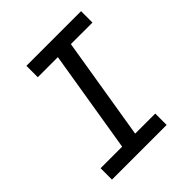

<svg xmlns="http://www.w3.org/2000/svg" viewBox="-200 -868 1001 1001"><g transform="rotate(-45 300.0 -367.5)"><path d="M454 0H51V-84H210L303 -651H155V-735H558V-651H399L306 -84H454Z"/></g></svg>

Font: Iosevka Medium Extended
Style: Italic
Weight: 500
Width: 7
Italic angle: -9°
Monospace: yes
Designer: Belleve Invis
Foundry: Belleve Invis
Version: Version 32.5.0; ttfautohint (v1.8.4)